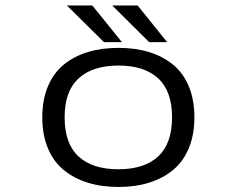

<svg xmlns="http://www.w3.org/2000/svg" viewBox="-20 -692 890 722"><path d="M608.5 -533.5H541L402 -671.5H497.5ZM438.5 -533.5H371L231.5 -671.5H327ZM541.2 -5.2Q489.5 11 425.5 11Q361.5 11 309.5 -5.2Q257.5 -21.5 219 -53.2Q180.5 -85 159.8 -135.2Q139 -185.5 139 -251Q139 -316.5 160 -366.8Q181 -417 219.2 -448.5Q257.5 -480 309.5 -496Q361.5 -512 425.5 -512Q489.5 -512 541.2 -496Q593 -480 631.2 -448.5Q669.5 -417 690.2 -366.8Q711 -316.5 711 -251Q711 -185.5 690.2 -135.2Q669.5 -85 631.2 -53.2Q593 -21.5 541.2 -5.2ZM425.5 -55.5Q523 -55.5 575 -104Q627 -152.5 627 -251Q627 -349 575 -397.2Q523 -445.5 425.5 -445.5Q328 -445.5 275.5 -397.2Q223 -349 223 -251Q223 -152 275.2 -103.8Q327.5 -55.5 425.5 -55.5Z"/></svg>

Font: League Mono Wide Light
Style: Regular
Weight: 300
Width: 8
Designer: Tyler Finck
Foundry: The League of Moveable Type / Tyler Finck
Version: Version 2.210